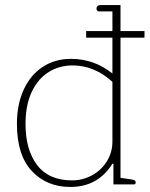

<svg xmlns="http://www.w3.org/2000/svg" viewBox="-20 -730 593 760"><path d="M47 -240Q47 -317 74 -375.5Q101 -434 149.5 -465.5Q198 -497 261 -497Q353 -497 425 -439V-581H321V-607H425V-685H371Q367 -685 364.5 -688Q362 -691 362 -696Q362 -710 380 -710H457V-607H552V-581H457V-26L499 -20Q509 -18 513 -16Q517 -14 517 -8Q517 0 510 0H429V-82H425Q368 10 258 10Q165 10 106 -53Q47 -116 47 -240ZM425 -170V-406Q354 -471 267 -471Q215 -471 173 -445Q131 -419 106 -367Q81 -315 81 -239Q81 -137 127 -76.5Q173 -16 266 -16Q307 -16 344 -36Q381 -56 403 -91.5Q425 -127 425 -170Z"/></svg>

Font: Maitree ExtraLight
Style: Regular
Weight: 275
Designer: CadsonDemak Team
Foundry: CadsonDemak
Version: Version 1.003